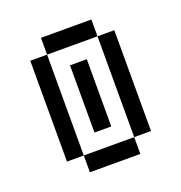

<svg xmlns="http://www.w3.org/2000/svg" viewBox="-98 -585 634 671"><g transform="rotate(-20 219.0 -250.0)"><path d="M125 -500V-437.5H312.5V-500ZM312.5 -437.5V-62.5H375V-437.5ZM312.5 -62.5H125V0H312.5ZM125 -62.5V-437.5H62.5V-62.5ZM187.5 -375V-125H250V-375Z"/></g></svg>

Font: Medodica
Style: Regular
Weight: 400
Version: Version 001.000